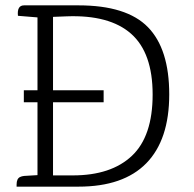

<svg xmlns="http://www.w3.org/2000/svg" viewBox="-20 -697 725 717"><path d="M70 -677H273Q453 -677 532.5 -595.5Q612 -514 612 -344.5Q612 -175 526.5 -87.5Q441 0 273 0H42V-8Q42 -30 55 -36Q61 -39 70 -40L120 -43V-315H69V-360H120V-632L47 -638Q43 -677 70 -677ZM178 -42H252Q395 -42 472.5 -115Q550 -188 550 -344Q550 -500 469.5 -571Q389 -642 229 -636L178 -634V-360H367V-315H178Z"/></svg>

Font: Karma Light
Style: Regular
Weight: 300
Designer: Joana Correia
Foundry: Indian Type Foundry
Version: Version 1.202;PS 1.0;hotconv 1.0.78;makeotf.lib2.5.61930; tt